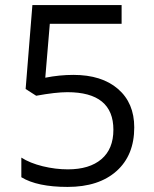

<svg xmlns="http://www.w3.org/2000/svg" viewBox="-20 -734 612 764"><path d="M272 -436Q384.8 -436 449.5 -380.1Q514.2 -324.2 514.2 -227.1Q514.2 -116.2 443.6 -53.2Q373 9.8 249 9.8Q128.4 9.8 64.9 -28.8V-106.9Q99.1 -85 149.9 -72.5Q200.7 -60.1 250 -60.1Q335.9 -60.1 383.5 -100.6Q431.2 -141.1 431.2 -217.8Q431.2 -367.2 248 -367.2Q201.7 -367.2 124 -353L82 -379.9L108.9 -713.9H463.9V-639.2H178.2L160.2 -424.8Q216.3 -436 272 -436Z"/></svg>

Font: f01206874
Style: Regular
Weight: 400
Foundry: Ascender Corporation
Version: Version 1.10